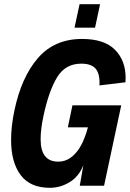

<svg xmlns="http://www.w3.org/2000/svg" viewBox="-20 -887 620 917"><path d="M455 -479Q458 -533 437.5 -558Q417 -583 368 -583Q292 -583 252.5 -517.5Q213 -452 188 -335Q174 -271 174 -222Q174 -115 258 -115Q300 -115 332.5 -146.5Q365 -178 384 -230Q393 -252 400 -279H304L326 -384H559L477 0H361L378 -98Q357 -44 312.5 -17Q268 10 218 10Q124 10 78.5 -51Q33 -112 33 -218Q33 -286 49 -360Q82 -518 161 -609.5Q240 -701 372 -701Q478 -701 529 -649.5Q580 -598 580 -515L579 -494ZM360 -867H458L434 -755H336Z"/></svg>

Font: Decalotype
Style: Bold Italic
Weight: 700
Italic angle: -12°
Designer: Alfredo Marco Pradil
Foundry: Alfredo Marco Pradil
Version: Version 1.0